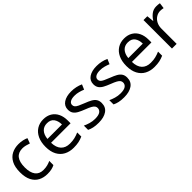

<svg xmlns="http://www.w3.org/2000/svg" viewBox="211 -1546 2556 2556"><g transform="rotate(-45 1489.5 -268.0)"><path d="M300 10Q229 10 173.5 -19Q118 -48 86.5 -109Q55 -170 55 -265Q55 -364 88 -426Q121 -488 177.5 -517Q234 -546 306 -546Q347 -546 385 -537.5Q423 -529 447 -517L420 -444Q396 -453 364 -461Q332 -469 304 -469Q146 -469 146 -266Q146 -169 184.5 -117.5Q223 -66 299 -66Q343 -66 376.5 -75Q410 -84 438 -97V-19Q411 -5 378.5 2.5Q346 10 300 10Z M772 -546Q841 -546 890.5 -516Q940 -486 966.5 -431.5Q993 -377 993 -304V-251H626Q628 -160 672.5 -112.5Q717 -65 797 -65Q848 -65 887.5 -74.5Q927 -84 969 -102V-25Q928 -7 888 1.5Q848 10 793 10Q717 10 658.5 -21Q600 -52 567.5 -113.5Q535 -175 535 -264Q535 -352 564.5 -415Q594 -478 647.5 -512Q701 -546 772 -546ZM771 -474Q708 -474 671.5 -433.5Q635 -393 628 -321H901Q900 -389 869 -431.5Q838 -474 771 -474Z M1478 -148Q1478 -70 1420 -30Q1362 10 1264 10Q1208 10 1167.5 1Q1127 -8 1096 -24V-104Q1128 -88 1173.5 -74.5Q1219 -61 1266 -61Q1333 -61 1363 -82.5Q1393 -104 1393 -140Q1393 -160 1382 -176Q1371 -192 1342.5 -208Q1314 -224 1261 -244Q1209 -264 1172 -284Q1135 -304 1115 -332Q1095 -360 1095 -404Q1095 -472 1150.5 -509Q1206 -546 1296 -546Q1345 -546 1387.5 -536.5Q1430 -527 1467 -510L1437 -440Q1403 -454 1366 -464Q1329 -474 1290 -474Q1236 -474 1207.5 -456.5Q1179 -439 1179 -409Q1179 -387 1192 -371.5Q1205 -356 1235.5 -341.5Q1266 -327 1317 -307Q1368 -288 1404 -268Q1440 -248 1459 -219.5Q1478 -191 1478 -148Z M1957 -148Q1957 -70 1899 -30Q1841 10 1743 10Q1687 10 1646.5 1Q1606 -8 1575 -24V-104Q1607 -88 1652.5 -74.5Q1698 -61 1745 -61Q1812 -61 1842 -82.5Q1872 -104 1872 -140Q1872 -160 1861 -176Q1850 -192 1821.5 -208Q1793 -224 1740 -244Q1688 -264 1651 -284Q1614 -304 1594 -332Q1574 -360 1574 -404Q1574 -472 1629.5 -509Q1685 -546 1775 -546Q1824 -546 1866.5 -536.5Q1909 -527 1946 -510L1916 -440Q1882 -454 1845 -464Q1808 -474 1769 -474Q1715 -474 1686.5 -456.5Q1658 -439 1658 -409Q1658 -387 1671 -371.5Q1684 -356 1714.5 -341.5Q1745 -327 1796 -307Q1847 -288 1883 -268Q1919 -248 1938 -219.5Q1957 -191 1957 -148Z M2294 -546Q2363 -546 2412.5 -516Q2462 -486 2488.5 -431.5Q2515 -377 2515 -304V-251H2148Q2150 -160 2194.5 -112.5Q2239 -65 2319 -65Q2370 -65 2409.5 -74.5Q2449 -84 2491 -102V-25Q2450 -7 2410 1.5Q2370 10 2315 10Q2239 10 2180.5 -21Q2122 -52 2089.5 -113.5Q2057 -175 2057 -264Q2057 -352 2086.5 -415Q2116 -478 2169.5 -512Q2223 -546 2294 -546ZM2293 -474Q2230 -474 2193.5 -433.5Q2157 -393 2150 -321H2423Q2422 -389 2391 -431.5Q2360 -474 2293 -474Z M2901 -546Q2916 -546 2933.5 -544.5Q2951 -543 2964 -540L2953 -459Q2940 -462 2924.5 -464Q2909 -466 2895 -466Q2854 -466 2818 -443.5Q2782 -421 2760.5 -380.5Q2739 -340 2739 -286V0H2651V-536H2723L2733 -438H2737Q2763 -482 2804 -514Q2845 -546 2901 -546Z"/></g></svg>

Font: Noto Sans
Style: Regular
Weight: 400
Designer: Monotype Design Team
Foundry: Monotype Imaging Inc.
Version: Version 2.007